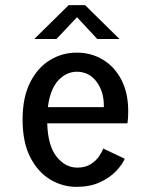

<svg xmlns="http://www.w3.org/2000/svg" viewBox="-20 -717 590 748"><path d="M278 11Q223.5 11 175.5 -17.8Q127.5 -46.5 97.8 -104.5Q68 -162.5 68 -251Q68 -337.5 97.2 -395.5Q126.5 -453.5 174.5 -482.8Q222.5 -512 278.5 -512Q335.5 -512 381 -484.5Q426.5 -457 453 -406Q479.5 -355 479.5 -284Q479.5 -269.5 478.8 -257.2Q478 -245 476.5 -236.5H164Q166.5 -150 200.2 -107Q234 -64 281 -64Q312 -64 332.8 -77Q353.5 -90 365.5 -107.5Q377.5 -125 382 -138.5L466 -98.5Q456 -75.5 431.8 -50Q407.5 -24.5 369 -6.8Q330.5 11 278 11ZM279 -437.5Q239 -437.5 207.2 -404Q175.5 -370.5 166.5 -299.5H384.5V-306.5Q384.5 -361 355.8 -399.2Q327 -437.5 279 -437.5ZM113.5 -565 247.5 -697H311.5L445.5 -565H359L280 -650L200 -565Z"/></svg>

Font: Trispace SemiCondensed
Style: Regular
Weight: 400
Width: 4
Designer: Tyler Finck
Foundry: Etcetera Type Company
Version: Version 1.210; ttfautohint (v1.8.3)